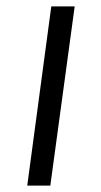

<svg xmlns="http://www.w3.org/2000/svg" viewBox="-20 -579 315 599"><path d="M65 0 140 -559H213L137 0Z"/></svg>

Font: Koeln Type Sans Light
Style: Italic
Weight: 300
Italic angle: -7.5°
Designer: Eben Sorkin
Foundry: Eben Sorkin
Version: Version 2.001